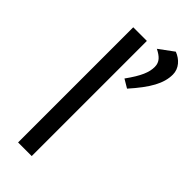

<svg xmlns="http://www.w3.org/2000/svg" viewBox="-264 -858 896 896"><g transform="rotate(45 183.5 -410.0)"><path d="M80 -760V0H170V-760ZM301 -820 229 -767C262 -750 282 -733 282 -700C282 -665 267 -627 220 -562L262 -537C335 -619 367 -676 367 -735C367 -775 338 -806 301 -820Z"/></g></svg>

Font: Gully
Style: Regular
Weight: 400
Designer: jaikishan Patel
Foundry: MagicType
Version: Version 1.000;Glyphs 3.2 (3242)